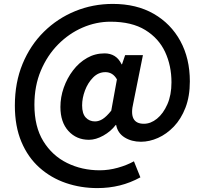

<svg xmlns="http://www.w3.org/2000/svg" viewBox="-20 -772 1047 982"><path d="M478 190Q393 190 317 164Q241 138 182 85.5Q123 33 89.5 -46.5Q56 -126 56 -232Q56 -350 95.5 -445.5Q135 -541 204.5 -609.5Q274 -678 364.5 -715Q455 -752 557 -752Q678 -752 766 -701.5Q854 -651 902.5 -562Q951 -473 951 -356Q951 -279 928.5 -221Q906 -163 869 -124.5Q832 -86 788 -66.5Q744 -47 701 -47Q653 -47 617.5 -69Q582 -91 574 -133H572Q547 -100 508.5 -78.5Q470 -57 435 -57Q371 -57 330 -102Q289 -147 289 -225Q289 -275 306 -323.5Q323 -372 353.5 -412Q384 -452 425 -475.5Q466 -499 515 -499Q544 -499 566 -485.5Q588 -472 602 -443H604L620 -490H711L662 -246Q636 -139 716 -139Q751 -139 783 -165Q815 -191 836 -238.5Q857 -286 857 -351Q857 -436 824.5 -506Q792 -576 723 -618.5Q654 -661 545 -661Q472 -661 402.5 -631Q333 -601 277.5 -545Q222 -489 189 -411Q156 -333 156 -236Q156 -124 201.5 -50Q247 24 323 61.5Q399 99 490 99Q536 99 582.5 86Q629 73 665 53L698 135Q647 163 592.5 176.5Q538 190 478 190ZM466 -151Q486 -151 505.5 -163.5Q525 -176 549 -206L578 -366Q557 -403 519 -403Q483 -403 456 -375.5Q429 -348 414.5 -309Q400 -270 400 -233Q400 -191 418.5 -171Q437 -151 466 -151Z"/></svg>

Font: Chiron Sans HK TT
Style: Bold
Weight: 700
Designer: Ryoko NISHIZUKA 西塚涼子 (kana, bopomofo & ideographs); Paul D. Hunt (Latin, Greek & Cyrillic); Sandoll Communications 산돌커뮤니
Foundry: Adobe
Version: Version 2.022;hotconv 1.0.109;makeotfexe 2.5.65596